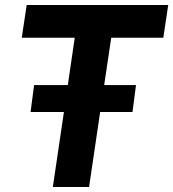

<svg xmlns="http://www.w3.org/2000/svg" viewBox="-20 -743 688 763"><path d="M190 0 234 -298H101.5L115.5 -405H249.5L277 -593H66.5L86 -723H648.5L629 -593H422L394 -405H520.5L506.5 -298H378L334 0Z"/></svg>

Font: Public Sans
Style: Bold Italic
Weight: 700
Italic angle: -8°
Designer: The Public Sans project authors (U.S. Web Design System). Libre Franklin designed by Pablo Impallari and Rodrigo Fuenzal
Version: Version 1.008; ttfautohint (v1.8.1) -l 8 -r 50 -G 200 -x 14 